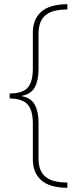

<svg xmlns="http://www.w3.org/2000/svg" viewBox="-20 -734 377 912"><path d="M300 158Q218 158 177 123Q136 88 136 23V-148Q136 -210 111 -238Q86 -266 26 -266V-290Q86 -290 111 -317Q136 -344 136 -408V-579Q136 -644 177 -679Q218 -714 300 -714V-689Q229 -689 196 -661.5Q163 -634 163 -573V-404Q163 -353 145.5 -320Q128 -287 84 -279V-277Q128 -269 145.5 -236Q163 -203 163 -152V20Q163 78 196 105.5Q229 133 300 133Z"/></svg>

Font: Noto Sans Myanmar UI Thin
Style: Regular
Weight: 100
Designer: Monotype Design Team
Foundry: Monotype Imaging Inc.
Version: Version 2.103; ttfautohint (v1.8.4.7-5d5b)